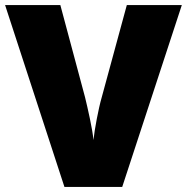

<svg xmlns="http://www.w3.org/2000/svg" viewBox="-20 -734 734 754"><path d="M694 -714H478L379 -350C367 -309 351 -224 347 -184C344 -224 324 -311 314 -352L217 -714H0L233 0H460Z"/></svg>

Font: Noto Sans Kannada Black
Style: Regular
Weight: 900
Designer: Jelle Bosma - Monotype Design Team
Foundry: Monotype Imaging Inc.
Version: Version 2.005